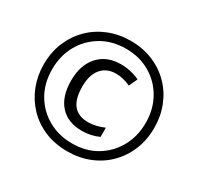

<svg xmlns="http://www.w3.org/2000/svg" viewBox="-155 -910 1140 1105"><g transform="rotate(30 415.0 -357.0)"><path d="M415 10Q330 10 262.5 -19Q195 -48 147 -99Q99 -150 73.5 -216Q48 -282 48 -357Q48 -439 76.5 -506Q105 -573 155 -622Q205 -671 272 -697.5Q339 -724 415 -724Q496 -724 563.5 -696Q631 -668 680 -618Q729 -568 755.5 -501Q782 -434 782 -357Q782 -277 754.5 -210Q727 -143 677.5 -93.5Q628 -44 561 -17Q494 10 415 10ZM415 -43Q508 -43 577.5 -85Q647 -127 686 -198Q725 -269 725 -357Q725 -448 684.5 -519Q644 -590 574 -630.5Q504 -671 415 -671Q323 -671 252.5 -629Q182 -587 143 -516Q104 -445 104 -357Q104 -263 145.5 -192.5Q187 -122 257.5 -82.5Q328 -43 415 -43ZM429 -134Q335 -134 283 -191.5Q231 -249 231 -355Q231 -458 285.5 -518.5Q340 -579 434 -579Q500 -579 559 -551L533 -495Q484 -518 436 -518Q375 -518 339.5 -476.5Q304 -435 304 -358Q304 -274 337 -234.5Q370 -195 434 -195Q485 -195 540 -219V-158Q488 -134 429 -134Z"/></g></svg>

Font: Noto Sans Ethiopic ExtraCondensed
Style: Regular
Weight: 400
Width: 2
Designer: Monotype Design Team
Foundry: Monotype Imaging Inc.
Version: Version 2.102; ttfautohint (v1.8.4.7-5d5b)